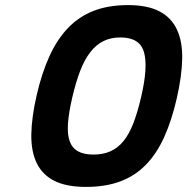

<svg xmlns="http://www.w3.org/2000/svg" viewBox="-20 -722 736 754"><path d="M347 -115Q385 -115 414 -128Q443 -141 465 -168Q487 -195 503.5 -237.5Q520 -280 534 -340Q562 -459 545.5 -517Q529 -575 453 -575Q415 -575 386 -560.5Q357 -546 334.5 -517Q312 -488 295 -444Q278 -400 264 -340Q250 -280 247 -237.5Q244 -195 253.5 -168Q263 -141 286 -128Q309 -115 347 -115ZM318 12Q241 12 194 -11.5Q147 -35 124.5 -81Q102 -127 103 -194Q104 -261 124 -348Q144 -435 174 -501Q204 -567 247 -612Q290 -657 348 -679.5Q406 -702 483 -702Q559 -702 606 -677.5Q653 -653 675 -605.5Q697 -558 695.5 -490Q694 -422 674 -335Q654 -248 624.5 -183Q595 -118 552.5 -74.5Q510 -31 452 -9.5Q394 12 318 12Z"/></svg>

Font: Panefresco 999wt
Style: Italic
Weight: 900
Version: Version 1.001